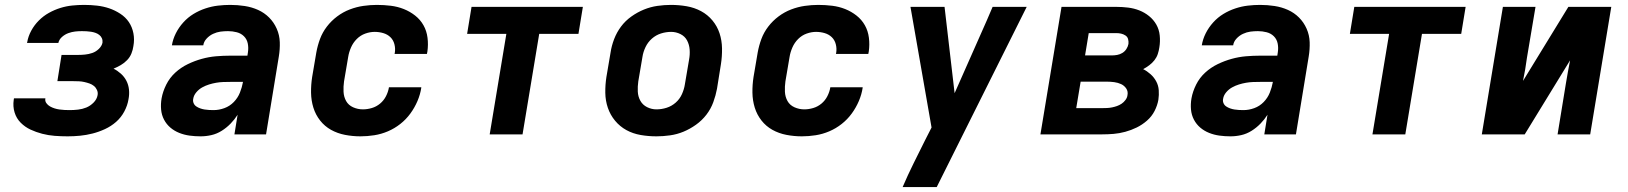

<svg xmlns="http://www.w3.org/2000/svg" viewBox="-20 -548 6640 783"><path d="M256 8Q229 8 203 6Q177 4 152 -2.5Q127 -9 104.5 -19.5Q82 -30 64.5 -47.5Q47 -65 39.5 -89.5Q32 -114 36 -141L37 -147H165V-146Q163 -136 169 -127.5Q175 -119 184 -114Q193 -109 202.5 -106Q212 -103 222.5 -101.5Q233 -100 243.5 -99.5Q254 -99 265 -99Q281 -99 298.5 -101Q316 -103 332 -109.5Q348 -116 361.5 -129.5Q375 -143 378 -160Q380 -171 375.5 -181Q371 -191 363 -197.5Q355 -204 345 -207.5Q335 -211 324 -213.5Q313 -216 302 -216.5Q291 -217 280 -217H214L231 -324H297Q312 -324 327 -325.5Q342 -327 356.5 -332Q371 -337 383 -348.5Q395 -360 398 -374Q399 -384 395.5 -392Q392 -400 385 -405.5Q378 -411 369.5 -414Q361 -417 351.5 -418.5Q342 -420 333 -420.5Q324 -421 314 -421Q300 -421 286.5 -419.5Q273 -418 259 -413Q245 -408 233 -397.5Q221 -387 218 -373H90L91 -376Q95 -400 107.5 -423Q120 -446 138.5 -464.5Q157 -483 179.5 -495.5Q202 -508 226 -515.5Q250 -523 274.5 -525.5Q299 -528 323 -528Q350 -528 376 -525Q402 -522 425.5 -514Q449 -506 470.5 -492Q492 -478 505.5 -458Q519 -438 524 -412.5Q529 -387 524 -360Q522 -345 516 -330Q510 -315 498.5 -303Q487 -291 472.5 -282.5Q458 -274 443 -268Q459 -260 473 -247.5Q487 -235 495.5 -218.5Q504 -202 506 -182.5Q508 -163 504 -143Q500 -118 487 -93.5Q474 -69 453.5 -51Q433 -33 408 -21.5Q383 -10 357.5 -3.5Q332 3 306.5 5.5Q281 8 256 8Z M798 8Q775 8 753 5Q731 2 711 -6Q691 -14 675 -27.5Q659 -41 649 -60Q639 -79 637 -101.5Q635 -124 639 -147Q644 -175 658 -203Q672 -231 695 -252Q718 -273 746 -286.5Q774 -300 803 -308Q832 -316 861 -318.5Q890 -321 919 -321H989L991 -334Q994 -353 990.5 -370.5Q987 -388 975 -400Q963 -412 945.5 -416.5Q928 -421 910 -421Q894 -421 879 -419Q864 -417 849 -410Q834 -403 822.5 -390.5Q811 -378 809 -363H681Q685 -388 697 -412Q709 -436 727.5 -456.5Q746 -477 769 -491Q792 -505 817.5 -513.5Q843 -522 868.5 -525Q894 -528 919 -528Q949 -528 978 -523.5Q1007 -519 1032.5 -507.5Q1058 -496 1077.5 -476.5Q1097 -457 1108.5 -431Q1120 -405 1121 -376Q1122 -347 1117 -317L1065 0H936L949 -80Q937 -61 920.5 -44Q904 -27 884 -14.5Q864 -2 842 3Q820 8 798 8ZM851 -99Q873 -99 895 -107Q917 -115 933.5 -132Q950 -149 958.5 -170.5Q967 -192 971 -214H919Q904 -214 890 -213.5Q876 -213 861.5 -210.5Q847 -208 832.5 -203.5Q818 -199 804.5 -191.5Q791 -184 780.5 -171.5Q770 -159 768 -145Q766 -136 769.5 -127.5Q773 -119 780.5 -114Q788 -109 796.5 -106Q805 -103 814 -101.5Q823 -100 832.5 -99.5Q842 -99 851 -99Z M1450 8Q1418 8 1387 2Q1356 -4 1330 -18.5Q1304 -33 1285.5 -56.5Q1267 -80 1258 -109Q1249 -138 1248.5 -170Q1248 -202 1253 -234L1270 -334Q1275 -362 1285 -389Q1295 -416 1313 -439.5Q1331 -463 1355 -481Q1379 -499 1406.5 -509.5Q1434 -520 1462 -524Q1490 -528 1517 -528Q1546 -528 1574 -524.5Q1602 -521 1627 -511Q1652 -501 1673 -484.5Q1694 -468 1707 -445Q1720 -422 1723.5 -394Q1727 -366 1723 -338L1721 -328H1589L1590 -332Q1593 -350 1588.5 -367.5Q1584 -385 1572 -396.5Q1560 -408 1543 -413Q1526 -418 1508 -418Q1489 -418 1469.5 -411Q1450 -404 1435 -389Q1420 -374 1411.5 -354.5Q1403 -335 1400 -316L1383 -216Q1380 -195 1381 -174Q1382 -153 1391.5 -136Q1401 -119 1420 -110.5Q1439 -102 1460 -102Q1478 -102 1496.5 -107.5Q1515 -113 1530 -125.5Q1545 -138 1554 -155.5Q1563 -173 1566 -191V-192H1698V-190Q1694 -163 1682.5 -136Q1671 -109 1653.5 -85Q1636 -61 1612.5 -42.5Q1589 -24 1562 -12.5Q1535 -1 1506.5 3.5Q1478 8 1450 8Z M1977 0 2045 -410H1885L1903 -520H2357L2339 -410H2179L2111 0Z M2657 8Q2624 8 2592.5 2.5Q2561 -3 2534.5 -17.5Q2508 -32 2488.5 -55.5Q2469 -79 2459 -108Q2449 -137 2448.5 -169.5Q2448 -202 2453 -234L2470 -334Q2474 -361 2484.5 -388.5Q2495 -416 2512.5 -439.5Q2530 -463 2554.5 -480.5Q2579 -498 2606 -509Q2633 -520 2661 -524Q2689 -528 2716 -528Q2749 -528 2780.5 -522.5Q2812 -517 2839 -502.5Q2866 -488 2885.5 -464.5Q2905 -441 2914.5 -412Q2924 -383 2924.5 -350.5Q2925 -318 2920 -286L2904 -186Q2899 -159 2889 -131.5Q2879 -104 2861 -80.5Q2843 -57 2818.5 -39.5Q2794 -22 2767.5 -11Q2741 0 2712.5 4Q2684 8 2657 8ZM2657 -102Q2678 -102 2698.5 -108.5Q2719 -115 2735.5 -129.5Q2752 -144 2761 -164Q2770 -184 2773 -204L2790 -304Q2794 -325 2792.5 -345.5Q2791 -366 2782 -383Q2773 -400 2755 -409Q2737 -418 2717 -418Q2696 -418 2675.5 -411.5Q2655 -405 2638.5 -390.5Q2622 -376 2612.5 -356Q2603 -336 2600 -316L2583 -216Q2580 -195 2581 -174.5Q2582 -154 2591.5 -137Q2601 -120 2619 -111Q2637 -102 2657 -102Z M3250 8Q3218 8 3187 2Q3156 -4 3130 -18.5Q3104 -33 3085.5 -56.5Q3067 -80 3058 -109Q3049 -138 3048.5 -170Q3048 -202 3053 -234L3070 -334Q3075 -362 3085 -389Q3095 -416 3113 -439.5Q3131 -463 3155 -481Q3179 -499 3206.5 -509.5Q3234 -520 3262 -524Q3290 -528 3317 -528Q3346 -528 3374 -524.5Q3402 -521 3427 -511Q3452 -501 3473 -484.5Q3494 -468 3507 -445Q3520 -422 3523.5 -394Q3527 -366 3523 -338L3521 -328H3389L3390 -332Q3393 -350 3388.5 -367.5Q3384 -385 3372 -396.5Q3360 -408 3343 -413Q3326 -418 3308 -418Q3289 -418 3269.5 -411Q3250 -404 3235 -389Q3220 -374 3211.5 -354.5Q3203 -335 3200 -316L3183 -216Q3180 -195 3181 -174Q3182 -153 3191.5 -136Q3201 -119 3220 -110.5Q3239 -102 3260 -102Q3278 -102 3296.5 -107.5Q3315 -113 3330 -125.5Q3345 -138 3354 -155.5Q3363 -173 3366 -191V-192H3498V-190Q3494 -163 3482.5 -136Q3471 -109 3453.5 -85Q3436 -61 3412.5 -42.5Q3389 -24 3362 -12.5Q3335 -1 3306.5 3.5Q3278 8 3250 8Z M3800 215H3661Q3682 166 3705.5 118.5Q3729 71 3753 23L3779 -28L3693 -520H3832L3873 -168L4004 -464L4028 -520H4167Z M4223 0 4309 -520H4532Q4557 -520 4581 -517Q4605 -514 4626.5 -505.5Q4648 -497 4666 -482.5Q4684 -468 4695.5 -448Q4707 -428 4709.5 -403.5Q4712 -379 4708 -355Q4706 -341 4701.5 -327.5Q4697 -314 4688 -302.5Q4679 -291 4667 -282Q4655 -273 4642 -266Q4658 -258 4672 -245.5Q4686 -233 4695 -216.5Q4704 -200 4705.5 -180.5Q4707 -161 4704 -141Q4700 -118 4688.5 -95.5Q4677 -73 4657.5 -56Q4638 -39 4615.5 -28Q4593 -17 4569 -10.5Q4545 -4 4521.5 -2Q4498 0 4474 0ZM4405 -322H4514Q4525 -322 4536 -324Q4547 -326 4557 -332Q4567 -338 4573.5 -348Q4580 -358 4582 -369Q4583 -379 4580.5 -388.5Q4578 -398 4569.5 -403.5Q4561 -409 4551.5 -411Q4542 -413 4532 -413H4420ZM4369 -107H4474Q4484 -107 4494.5 -107.5Q4505 -108 4515 -110Q4525 -112 4535 -115.5Q4545 -119 4554 -125Q4563 -131 4570 -140.5Q4577 -150 4578 -160Q4581 -175 4573 -187Q4565 -199 4552 -205Q4539 -211 4524 -213Q4509 -215 4494 -215H4387Z M4998 8Q4975 8 4953 5Q4931 2 4911 -6Q4891 -14 4875 -27.5Q4859 -41 4849 -60Q4839 -79 4837 -101.5Q4835 -124 4839 -147Q4844 -175 4858 -203Q4872 -231 4895 -252Q4918 -273 4946 -286.5Q4974 -300 5003 -308Q5032 -316 5061 -318.5Q5090 -321 5119 -321H5189L5191 -334Q5194 -353 5190.5 -370.5Q5187 -388 5175 -400Q5163 -412 5145.5 -416.5Q5128 -421 5110 -421Q5094 -421 5079 -419Q5064 -417 5049 -410Q5034 -403 5022.5 -390.5Q5011 -378 5009 -363H4881Q4885 -388 4897 -412Q4909 -436 4927.5 -456.5Q4946 -477 4969 -491Q4992 -505 5017.5 -513.5Q5043 -522 5068.5 -525Q5094 -528 5119 -528Q5149 -528 5178 -523.5Q5207 -519 5232.5 -507.5Q5258 -496 5277.5 -476.5Q5297 -457 5308.5 -431Q5320 -405 5321 -376Q5322 -347 5317 -317L5265 0H5136L5149 -80Q5137 -61 5120.5 -44Q5104 -27 5084 -14.5Q5064 -2 5042 3Q5020 8 4998 8ZM5051 -99Q5073 -99 5095 -107Q5117 -115 5133.5 -132Q5150 -149 5158.5 -170.5Q5167 -192 5171 -214H5119Q5104 -214 5090 -213.5Q5076 -213 5061.5 -210.5Q5047 -208 5032.5 -203.5Q5018 -199 5004.5 -191.5Q4991 -184 4980.5 -171.5Q4970 -159 4968 -145Q4966 -136 4969.5 -127.5Q4973 -119 4980.5 -114Q4988 -109 4996.5 -106Q5005 -103 5014 -101.5Q5023 -100 5032.5 -99.5Q5042 -99 5051 -99Z M5577 0 5645 -410H5485L5503 -520H5957L5939 -410H5779L5711 0Z M6023 0 6109 -520H6242L6207 -312Q6204 -289 6200 -265.5Q6196 -242 6191 -218L6376 -520H6551L6465 0H6332L6366 -208Q6370 -231 6374 -254.5Q6378 -278 6383 -302L6198 0Z"/></svg>

Font: Iosevka Aile Extrabold Oblique
Style: Regular
Weight: 800
Italic angle: -9°
Designer: Belleve Invis
Foundry: Belleve Invis
Version: Version 31.1.0; ttfautohint (v1.8.4)